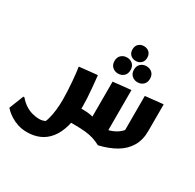

<svg xmlns="http://www.w3.org/2000/svg" viewBox="-270 -1132 1666 1643"><g transform="rotate(30 562.5 -310.5)"><path d="M478.3 0 418.8 -148.7H514.8Q556.9 -148.7 591.9 -142.3Q626.8 -135.9 657.6 -122.9L614.4 -62.2V-482.4L779.6 -500H790.4V-30.8L731 -96Q782.4 -99 822.8 -114.8Q863.1 -130.5 891.4 -154.7Q919.6 -178.8 934 -206.1L914.4 -101.8V-514.4L1079.6 -532H1090.4V-268.4Q1090.4 -180.8 1052.8 -117.2Q1015.1 -53.6 945.4 -12.3Q875.6 29.1 778 52Q740.8 32.1 704.7 20.8Q668.5 9.4 623.4 4.7Q578.2 0 513.6 0ZM28 10.8Q58 46.7 92 68.4Q125.9 90.1 161.2 99.4Q196.5 108.8 227.8 108.8Q257.2 108.8 279.1 98.8Q300.9 88.8 314.6 84.9L272.3 123.4Q289.1 99.2 300.3 58.6Q311.6 18 317.4 -32.7Q323.2 -83.4 323.2 -136.4Q323.2 -176.9 320.7 -223Q318.3 -269.1 314.7 -313.2Q311.1 -357.3 306.9 -393.4Q302.7 -429.6 299.2 -449.2L467.2 -466.8H478Q485.1 -396.2 489.9 -344.1Q494.7 -292.1 497 -249.3Q499.2 -206.6 499.2 -163.2Q499.2 -51.8 476.6 28.4Q454 108.5 413.4 159.7Q372.7 210.9 317.3 234.9Q261.9 258.8 195.6 258.8Q145.3 258.8 104.2 245.3Q63.2 231.8 33.1 212.7Q3.1 193.6 -15.2 176.6Q-33.4 159.7 -38.8 152.8L17.2 10.8ZM696.5 -734.4Q665.5 -734.4 644.5 -753.6Q623.6 -772.8 623.6 -807.3Q623.6 -841.8 644.5 -861Q665.5 -880.2 696.5 -880.2Q727.6 -880.2 748.5 -861Q769.4 -841.8 769.4 -807.3Q769.4 -772.8 748.5 -753.6Q727.6 -734.4 696.5 -734.4ZM800.6 -583.9Q767.8 -583.9 744.6 -604.9Q721.4 -625.8 721.4 -663.5Q721.4 -701.1 744.6 -721.7Q767.8 -742.3 801 -742.3Q834.1 -742.3 857 -721.7Q879.8 -701.1 879.8 -663.5Q879.8 -625.8 857.1 -604.9Q834.3 -583.9 800.6 -583.9ZM619.2 -565.1Q586.4 -565.1 563.2 -586.1Q540 -607 540 -644.7Q540 -682.3 563.2 -702.9Q586.4 -723.5 619.6 -723.5Q652.7 -723.5 675.6 -702.9Q698.4 -682.3 698.4 -644.7Q698.4 -607 675.7 -586.1Q652.9 -565.1 619.2 -565.1Z"/></g></svg>

Font: Kufam
Style: Regular
Weight: 400
Designer: Wael Morcos, Artur Schmal
Foundry: Original Type
Version: Version 1.301; ttfautohint (v1.8.3)